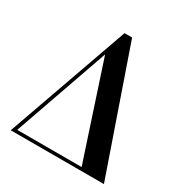

<svg xmlns="http://www.w3.org/2000/svg" viewBox="-175 -902 999 1041"><g transform="rotate(30 324.5 -382.0)"><path d="M354 -764.5 619 0H35.5L306.5 -764.5ZM273 -612 65 -19.5H468Z"/></g></svg>

Font: Bodoni* 11pt Medium
Style: Regular
Weight: 500
Version: Version 2.3